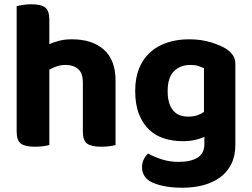

<svg xmlns="http://www.w3.org/2000/svg" viewBox="-20 -680 1179 899"><path d="M211 -1Q201 2 183 4.5Q165 7 143 7Q98 7 78 -7.5Q58 -22 58 -64V-651Q69 -654 87 -657Q105 -660 127 -660Q172 -660 191.5 -645Q211 -630 211 -588V-473Q232 -483 258.5 -489.5Q285 -496 316 -496Q412 -496 466.5 -447.5Q521 -399 521 -302V-1Q511 2 493 4.5Q475 7 453 7Q408 7 388 -7.5Q368 -22 368 -64V-293Q368 -338 345.5 -357Q323 -376 288 -376Q265 -376 246 -369.5Q227 -363 211 -354V-1Z M937 -39Q917 -30 892 -24.5Q867 -19 835 -19Q790 -19 749.5 -31.5Q709 -44 679 -72Q649 -100 631 -145Q613 -190 613 -255Q613 -314 631 -359Q649 -404 682.5 -434.5Q716 -465 762.5 -480.5Q809 -496 866 -496Q922 -496 968.5 -481.5Q1015 -467 1041 -450Q1060 -437 1071 -420.5Q1082 -404 1082 -379V-2Q1082 50 1063 88Q1044 126 1010.5 150.5Q977 175 932 187Q887 199 835 199Q781 199 741.5 190Q702 181 679 167Q645 143 645 103Q645 82 654 64.5Q663 47 674 39Q702 55 738.5 66.5Q775 78 816 78Q872 78 904.5 58.5Q937 39 937 -6ZM862 -134Q886 -134 903.5 -140Q921 -146 935 -156V-361Q923 -366 908.5 -371Q894 -376 872 -376Q824 -376 794.5 -346.5Q765 -317 765 -254Q765 -220 772.5 -197Q780 -174 793 -160Q806 -146 823.5 -140Q841 -134 862 -134Z"/></svg>

Font: Baloo Paaji 2
Style: Bold
Weight: 700
Designer: Shuchita Grover, Noopur Datye and Ek Type
Foundry: Ek Type
Version: Version 1.640;hotconv 1.0.111;makeotfexe 2.5.65597; ttfautoh